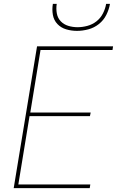

<svg xmlns="http://www.w3.org/2000/svg" viewBox="-20 -975 640 995"><path d="M51 0 172 -735H566L563 -716H190L137 -392H450L446 -373H133L75 -19H448L445 0ZM379 -815Q350 -815 323 -823Q296 -831 277.5 -850.5Q259 -870 254 -898Q249 -926 254 -955H274Q270 -930 274.5 -905.5Q279 -881 295 -864.5Q311 -848 334 -841Q357 -834 382 -834Q407 -834 433 -841Q459 -848 480 -864.5Q501 -881 513.5 -905.5Q526 -930 530 -955H550Q545 -926 531 -898Q517 -870 492.5 -850.5Q468 -831 438 -823Q408 -815 379 -815Z"/></svg>

Font: Iosevka Aile Thin
Style: Italic
Weight: 100
Italic angle: -9°
Designer: Belleve Invis
Foundry: Belleve Invis
Version: Version 31.1.0; ttfautohint (v1.8.4)